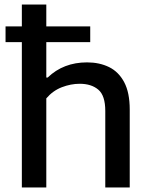

<svg xmlns="http://www.w3.org/2000/svg" viewBox="-20 -828 663 848"><path d="M76.5 0V-642H4.5V-711.5H76.5V-808H184.5V-711.5H378.5V-642H184.5V-485.5H190.5Q260 -552.5 364.5 -552.5Q419 -552.5 461.5 -531.8Q504 -511 528.5 -465Q553 -419 553 -344V0H445V-338Q445 -406 414.2 -432Q383.5 -458 332 -458Q293 -458 253.2 -442.8Q213.5 -427.5 184.5 -393.5V0Z"/></svg>

Font: Encode Sans SemiExpanded SemiExpanded Medium
Style: Regular
Weight: 500
Width: 6
Designer: Multiple Designers
Foundry: Impallari Type
Version: Version 3.000; ttfautohint (v1.8.3) -l 8 -r 50 -G 200 -x 14 